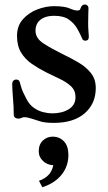

<svg xmlns="http://www.w3.org/2000/svg" viewBox="-20 -522 472 837"><path d="M214.4 13.7Q174.3 13.7 152.8 6.3Q131.3 -1 117.7 -4.9Q97.2 -11.2 88.4 -11.2Q82 -11.2 78.1 -9.8Q74.2 -8.3 70.3 -6.6Q66.4 -4.9 59.6 -4.9Q51.3 -4.9 45.7 -9.3Q40 -13.7 40 -21.5Q40 -37.1 39.1 -55.9Q38.1 -74.7 36.6 -93.3Q35.2 -111.8 34.2 -127.9Q33.2 -144 33.2 -154.3Q33.2 -165.5 38.3 -170.4Q43.5 -175.3 49.8 -175.3Q63 -175.3 65.9 -164.6Q68.8 -153.8 73.7 -137.9Q78.6 -122.1 97.2 -86.9Q109.9 -64 128.9 -51Q147.9 -38.1 168.9 -33Q189.9 -27.8 208 -27.8Q250.5 -27.8 279.8 -45.9Q309.1 -64 309.1 -98.1Q309.1 -127.9 289.3 -146.2Q269.5 -164.6 239.7 -178.5Q210 -192.4 179.7 -207.5Q147 -224.1 118.4 -243.9Q89.8 -263.7 72 -292.7Q54.2 -321.8 54.2 -365.7Q54.2 -409.2 79.8 -438Q105.5 -466.8 142.8 -481Q180.2 -495.1 214.8 -495.1Q261.2 -495.1 283 -485.6Q304.7 -476.1 316.9 -476.1Q327.6 -476.1 329.3 -481.7Q331.1 -487.3 334 -492.2Q336.9 -497.6 341.1 -500Q345.2 -502.4 349.6 -502.4Q356 -502.4 360.8 -498Q365.7 -493.7 365.7 -485.4Q365.7 -481 365 -462.6Q364.3 -444.3 364.3 -422.4Q364.3 -399.4 365.7 -384.5Q367.2 -369.6 367.2 -362.8Q367.2 -352.5 363 -348.6Q358.9 -344.7 353.5 -344.7Q341.3 -344.7 338.9 -352.5Q330.6 -372.1 317.6 -395.5Q304.7 -418.9 281.2 -436Q257.8 -453.1 216.8 -453.1Q189.9 -453.1 171.6 -445.1Q153.3 -437 144 -422.6Q134.8 -408.2 134.8 -388.2Q134.8 -355 169.7 -332.5Q204.6 -310.1 251 -287.1Q289.1 -269 322.5 -249.3Q356 -229.5 376.7 -203.1Q397.5 -176.8 397.5 -138.2Q397.5 -70.3 349.4 -28.3Q301.3 13.7 214.4 13.7ZM209 73.7Q239.3 73.7 258.8 94.2Q278.3 114.7 278.3 154.8Q278.3 183.6 266.4 210.7Q254.4 237.8 229.2 259.5Q204.1 281.2 164.6 294.4L149.9 266.1Q178.7 256.3 195.1 236.6Q211.4 216.8 214.8 182.6L222.7 198.2Q189.5 199.7 169.2 181.4Q148.9 163.1 148.9 137.7Q148.9 107.4 167 90.6Q185.1 73.7 209 73.7Z"/></svg>

Font: Gelasio
Style: Regular
Weight: 400
Designer: Eben Sorkin
Foundry: Eben Sorkin
Version: Version 1.008